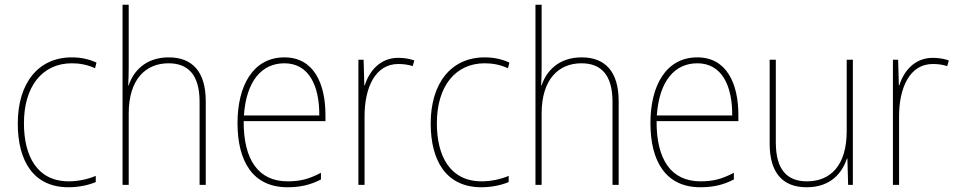

<svg xmlns="http://www.w3.org/2000/svg" viewBox="-20 -780 4037 810"><path d="M269 10C314 10 356 0 384 -12V-38C351 -24 310 -15 270 -15C137 -15 81 -121 81 -260C81 -416 159 -513 283 -513C316 -513 349 -507 381 -492L387 -516C356 -530 323 -538 283 -538C141 -538 55 -429 55 -259C55 -101 121 10 269 10Z M523 -495V-760H497V0H523V-301C523 -446 595 -513 691 -513C772 -513 822 -466 822 -351V0H848V-353C848 -478 791 -538 692 -538C593 -538 542 -478 523 -420H521C522 -446 523 -464 523 -495Z M1180 -538C1046 -538 982 -416 982 -261C982 -100 1046 10 1193 10C1249 10 1292 -1 1334 -23V-51C1282 -24 1246 -15 1193 -15C1071 -15 1007 -105 1008 -269H1353V-295C1353 -427 1304 -538 1180 -538ZM1180 -513C1282 -513 1328 -420 1327 -293H1009C1019 -438 1084 -513 1180 -513Z M1660 -536C1582 -536 1537 -478 1519 -420H1517L1514 -528H1492V0H1518V-290C1518 -410 1563 -510 1660 -510C1684 -510 1703 -507 1721 -501L1728 -525C1708 -532 1685 -536 1660 -536Z M2011 10C2056 10 2098 0 2126 -12V-38C2093 -24 2052 -15 2012 -15C1879 -15 1823 -121 1823 -260C1823 -416 1901 -513 2025 -513C2058 -513 2091 -507 2123 -492L2129 -516C2098 -530 2065 -538 2025 -538C1883 -538 1797 -429 1797 -259C1797 -101 1863 10 2011 10Z M2265 -495V-760H2239V0H2265V-301C2265 -446 2337 -513 2433 -513C2514 -513 2564 -466 2564 -351V0H2590V-353C2590 -478 2533 -538 2434 -538C2335 -538 2284 -478 2265 -420H2263C2264 -446 2265 -464 2265 -495Z M2922 -538C2788 -538 2724 -416 2724 -261C2724 -100 2788 10 2935 10C2991 10 3034 -1 3076 -23V-51C3024 -24 2988 -15 2935 -15C2813 -15 2749 -105 2750 -269H3095V-295C3095 -427 3046 -538 2922 -538ZM2922 -513C3024 -513 3070 -420 3069 -293H2751C2761 -438 2826 -513 2922 -513Z M3578 -528H3552V-227C3552 -82 3484 -15 3384 -15C3300 -15 3253 -65 3253 -179V-528H3227V-174C3227 -53 3280 10 3383 10C3485 10 3533 -51 3553 -111H3555L3558 0H3578Z M3915 -536C3837 -536 3792 -478 3774 -420H3772L3769 -528H3747V0H3773V-290C3773 -410 3818 -510 3915 -510C3939 -510 3958 -507 3976 -501L3983 -525C3963 -532 3940 -536 3915 -536Z"/></svg>

Font: Noto Sans Ethiopic SemiCondensed Thin
Style: Regular
Weight: 100
Width: 4
Designer: Monotype Design Team
Foundry: Monotype Imaging Inc.
Version: Version 2.102